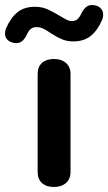

<svg xmlns="http://www.w3.org/2000/svg" viewBox="-86 -735 431 765"><path d="M64 -50V-440Q64 -469 81.5 -484.5Q99 -500 129 -500Q159 -500 177 -484Q195 -468 195 -440V-50Q195 -22 177 -6Q159 10 129 10Q99 10 81.5 -5.5Q64 -21 64 -50ZM-66 -601Q-66 -614 -61 -624Q-43 -665 -16 -686.5Q11 -708 53 -708Q80 -708 102 -698.5Q124 -689 152 -672Q156 -670 166.5 -663.5Q177 -657 185 -654Q193 -651 200 -651Q213 -651 222 -658Q231 -665 239 -683Q255 -715 280 -715Q300 -715 312.5 -704.5Q325 -694 325 -677Q325 -664 320 -654Q302 -613 275 -591.5Q248 -570 206 -570Q181 -570 161 -578.5Q141 -587 116 -603Q99 -615 86 -621Q73 -627 59 -627Q46 -627 37 -620Q28 -613 20 -595Q4 -563 -21 -563Q-29 -563 -38 -566Q-51 -570 -58.5 -579Q-66 -588 -66 -601Z"/></svg>

Font: Kodchasan
Style: Bold
Weight: 700
Designer: Katatrad Aksorn Co.,Ltd.
Foundry: Cadson Demak Co.,Ltd.
Version: Version 1.000; ttfautohint (v1.6)